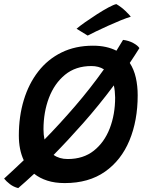

<svg xmlns="http://www.w3.org/2000/svg" viewBox="-42 -888 738 958"><path d="M281 25.5Q231.5 25.5 193.8 13.2Q156 1 128.5 -21Q106.5 -0.5 86.5 17.5Q66.5 35.5 49 50.5Q26 45 7.5 30.8Q-11 16.5 -21.5 3Q1.5 -18 26 -40.8Q50.5 -63.5 76.5 -88.5Q52 -140.5 52 -212Q52 -307.5 76.8 -389Q101.5 -470.5 149 -531.5Q196.5 -592.5 265.2 -626.2Q334 -660 421.5 -660Q457.5 -660 486.5 -653.5Q515.5 -647 539 -635Q556 -662 572 -689Q600.5 -685.5 623 -673.2Q645.5 -661 653.5 -648Q630.5 -611 605.5 -574Q626.5 -541.5 635.8 -500.2Q645 -459 645 -412.5Q645 -286.5 604 -187.5Q563 -88.5 482 -31.5Q401 25.5 281 25.5ZM175 -243Q175 -215.5 180 -192Q256 -269.5 332.5 -358.2Q409 -447 476.5 -542Q450.5 -558.5 414 -558.5Q335.5 -558.5 282.5 -515Q229.5 -471.5 202.2 -399.8Q175 -328 175 -243ZM296 -94.5Q373.5 -94.5 426 -136Q478.5 -177.5 505.5 -247.2Q532.5 -317 532.5 -401.5Q532 -435 526 -462Q450.5 -361 373 -273.5Q295.5 -186 225.5 -115Q254 -94.5 296 -94.5ZM538.5 -867.5Q563.5 -853 584.2 -833Q605 -813 610.5 -804.5Q591 -799 560.2 -786.5Q529.5 -774 496.5 -759Q463.5 -744 436 -730.8Q408.5 -717.5 395.5 -710.5L340 -744.5Q355.5 -758 383.2 -777.5Q411 -797 441.8 -816.8Q472.5 -836.5 499 -850.8Q525.5 -865 538.5 -867.5Z"/></svg>

Font: Grandstander Medium
Style: Italic
Weight: 500
Italic angle: -15°
Designer: Tyler Finck
Foundry: Etcetera Type Co
Version: Version 1.200; ttfautohint (v1.8.3)